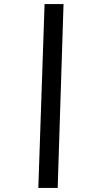

<svg xmlns="http://www.w3.org/2000/svg" viewBox="-20 -822 485 952"><path d="M170 110 201 -802H295L266 110Z"/></svg>

Font: Literata 18pt
Style: Bold Italic
Weight: 700
Italic angle: -2°
Designer: Latin by Veronika Burian and Jose Scaglione. Greek by Irene Vlachou. Cyrillic by Vera Evstafieva
Foundry: TypeTogether
Version: Version 3.103;gftools[0.9.29]